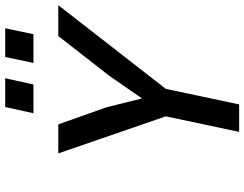

<svg xmlns="http://www.w3.org/2000/svg" viewBox="-121 -822 943 741"><g transform="rotate(-90 350.5 -451.5)"><path d="M272 -283 129 -698H241L307 -512L341 -375L429 -502L582 -698H701L378 -283L318 0H212ZM501 -903H612L589 -794H478ZM308 -903H419L395 -794H284Z"/></g></svg>

Font: Azeret Mono
Style: Italic
Weight: 400
Italic angle: -12°
Designer: Martin Vácha
Foundry: Displaay
Version: Version 1.000; Glyphs 3.0.3, build 3074